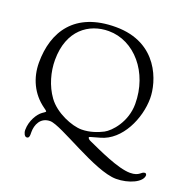

<svg xmlns="http://www.w3.org/2000/svg" viewBox="-154 -881 1247 1233"><g transform="rotate(20 469.5 -264.0)"><path d="M45 -339C45 -234 89 -139 174 -78C186 -70 196 -62 196 -59C196 -55 185 -49 174 -41C146 -21 110 34 110 98C110 119 121 140 134 140C149 140 152 128 152 114V96C152 49 175 -10 242 -10C318 -10 618 194 765 194C851 194 939 154 939 106C939 103 934 94 929 94C901 94 902 127 836 127C754 127 609 58 529 22C517 17 510 9 510 3C510 -1 521 -3 581 -20C718 -57 795 -229 795 -367C795 -476 724 -722 432 -722C152 -722 45 -550 45 -339ZM136 -390C136 -594 264 -682 398 -682C574 -682 717 -515 717 -300C717 -177 636 -89 592 -66C557 -48 505 -28 448 -28C383 -28 266 -74 210 -152C160 -221 136 -310 136 -390Z"/></g></svg>

Font: OFL Sorts Mill Goudy
Style: Regular
Weight: 500
Version: Version 003.000